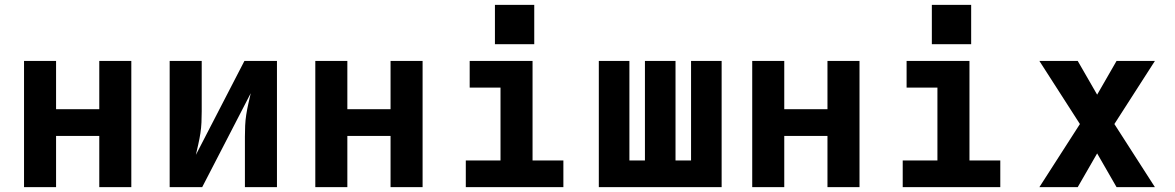

<svg xmlns="http://www.w3.org/2000/svg" viewBox="-20 -771 4840 791"><path d="M79 0V-520H211V-321H389V-520H521V0H389V-211H211V0Z M679 0V-520H811V-312Q811 -289 810 -266.5Q809 -244 805.5 -221.5Q802 -199 797 -177Q792 -155 787 -133L987 -520H1121V0H989V-208Q989 -231 990 -253.5Q991 -276 994.5 -298.5Q998 -321 1003 -343Q1008 -365 1013 -387L813 0Z M1279 0V-520H1411V-321H1589V-520H1721V0H1589V-211H1411V0Z M1899 0V-110H2042V-410H1915V-520H2174V-110H2301V0ZM2019 -589V-751H2181V-589Z M2447 0V-520H2573V-110H2637V-520H2763V-110H2827V-520H2953V0Z M3079 0V-520H3211V-321H3389V-520H3521V0H3389V-211H3211V0Z M3699 0V-110H3842V-410H3715V-520H3974V-110H4101V0ZM3819 -589V-751H3981V-589Z M4262 0 4429 -260 4262 -520H4420L4500 -381L4580 -520H4738L4571 -260L4738 0H4580L4500 -139L4420 0Z"/></svg>

Font: Iosevka SS04 XBd Ex
Style: Regular
Weight: 800
Width: 7
Monospace: yes
Designer: Belleve Invis
Foundry: Belleve Invis
Version: Version 19.0.0; ttfautohint (v1.8.4)